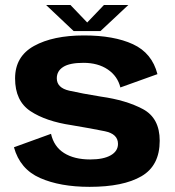

<svg xmlns="http://www.w3.org/2000/svg" viewBox="-20 -739 696 764"><path d="M336.5 4.5Q470.5 4.5 543 -37.8Q615.5 -80 615.5 -179Q615.5 -269 548.8 -304.8Q482 -340.5 382 -354.5Q305 -367 255.5 -378.2Q206 -389.5 206 -427.5Q206 -456.5 231.8 -472.8Q257.5 -489 312 -489Q370 -489 409 -462.5Q448 -436 459 -391L606.5 -444Q585 -528 509.2 -563Q433.5 -598 314 -598Q191 -598 115.5 -556.2Q40 -514.5 40 -427Q40 -337 101.5 -296.5Q163 -256 264.5 -241Q345 -227.5 397.2 -216.8Q449.5 -206 449.5 -166.5Q449.5 -137.5 420.5 -121Q391.5 -104.5 339 -104.5Q275.5 -104.5 235 -130Q194.5 -155.5 183 -206.5L35.5 -153Q59.5 -66 139.2 -30.8Q219 4.5 336.5 4.5ZM273 -615.5H380L490.5 -719H393.5L327 -649.5L260.5 -719H163.5Z"/></svg>

Font: Anybody Thin
Style: Bold
Weight: 700
Version: Version 1.113;gftools[0.9.25]